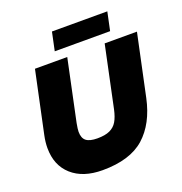

<svg xmlns="http://www.w3.org/2000/svg" viewBox="-154 -1008 1095 1157"><g transform="rotate(-20 393.5 -430.0)"><path d="M306 -875H661L636 -757H281ZM40 -224Q40 -262 49 -304L133 -699H340L257 -306Q250 -269 250 -252Q250 -211 272.5 -193.5Q295 -176 344 -176Q394 -176 424 -190Q454 -204 470.5 -232Q487 -260 497 -306L580 -699H787L703 -304Q670 -150 577.5 -67.5Q485 15 308 15Q183 15 111.5 -49Q40 -113 40 -224Z"/></g></svg>

Font: Prompt ExtraBold
Style: Italic
Weight: 800
Italic angle: -12°
Designer: Katatrad Team
Foundry: CadsonDemak
Version: Version 1.001